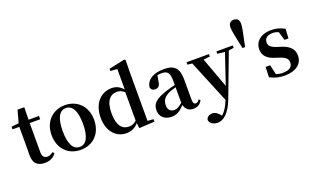

<svg xmlns="http://www.w3.org/2000/svg" viewBox="-105 -1420 3762 2291"><g transform="rotate(-20 1776.0 -274.5)"><path d="M367 -74C340 -54 322 -44 296 -44C256 -44 231 -67 231 -123V-493H364V-535H232L235 -693H149L106 -536L13 -526V-493H99V-231C99 -191 98 -163 98 -131C98 -29 149 16 241 16C309 16 356 -10 385 -55Z M697 16C850 16 967 -89 967 -269C967 -449 842 -551 697 -551C551 -551 427 -448 427 -269C427 -90 542 16 697 16ZM697 -21C614 -21 568 -102 568 -268C568 -433 614 -514 697 -514C778 -514 826 -433 826 -268C826 -102 778 -21 697 -21Z M1429 -88C1398 -59 1368 -48 1332 -48C1249 -48 1188 -109 1188 -268C1188 -432 1255 -488 1334 -488C1365 -488 1396 -478 1429 -450ZM1561 -37V-652L1564 -810L1550 -819L1348 -776V-748L1434 -741V-481C1393 -530 1345 -551 1290 -551C1153 -551 1048 -443 1048 -262C1048 -90 1146 16 1277 16C1341 16 1392 -10 1432 -56L1439 11L1636 0V-31Z M2013 -102C1967 -64 1942 -49 1909 -49C1861 -49 1829 -77 1829 -136C1829 -198 1859 -244 1938 -275C1955 -282 1983 -290 2013 -299ZM2222 -69C2204 -45 2192 -36 2177 -36C2155 -36 2141 -51 2141 -96V-354C2141 -494 2086 -551 1955 -551C1816 -551 1733 -495 1720 -405C1726 -375 1747 -359 1780 -359C1814 -359 1841 -381 1845 -436L1859 -508C1877 -512 1894 -514 1911 -514C1986 -514 2013 -485 2013 -379V-328C1974 -319 1934 -308 1904 -298C1750 -250 1704 -201 1704 -118C1704 -34 1765 16 1849 16C1923 16 1962 -15 2017 -73C2030 -19 2065 15 2126 15C2179 15 2214 -4 2240 -54Z M2825 -535H2617V-504L2711 -494L2581 -110L2440 -495L2522 -504V-535H2238V-504L2297 -498L2521 46C2491 120 2461 173 2418 208L2404 192C2378 162 2353 143 2316 143C2281 143 2245 161 2239 199C2240 241 2290 271 2343 271C2411 271 2492 216 2555 49L2760 -495L2825 -504Z M2940 -820C2898 -820 2872 -795 2872 -745C2872 -700 2892 -621 2899 -579L2923 -466H2956L2980 -579C2988 -621 3007 -699 3007 -745C3007 -795 2981 -820 2940 -820Z M3315 -337C3238 -362 3216 -389 3216 -431C3216 -480 3254 -512 3320 -512C3349 -512 3372 -506 3396 -494L3427 -386H3478L3485 -506C3430 -535 3381 -551 3317 -551C3180 -551 3105 -477 3105 -381C3105 -300 3158 -252 3244 -225L3299 -207C3377 -181 3400 -153 3400 -109C3400 -54 3358 -23 3278 -23C3245 -23 3217 -28 3191 -39L3163 -160H3105L3101 -30C3158 0 3214 16 3286 16C3433 16 3515 -54 3515 -156C3515 -233 3472 -286 3367 -321Z"/></g></svg>

Font: Source Han Serif
Style: Bold
Weight: 700
Designer: Ryoko NISHIZUKA 西塚涼子 (kana & ideographs); Frank Grießhammer (Latin, Greek & Cyrillic); Wenlong ZHANG 张文龙 (bopomofo); San
Foundry: Adobe Systems Incorporated
Version: Version 1.001;PS 1.001;hotconv 16.6.54;makeotf.lib2.5.65590